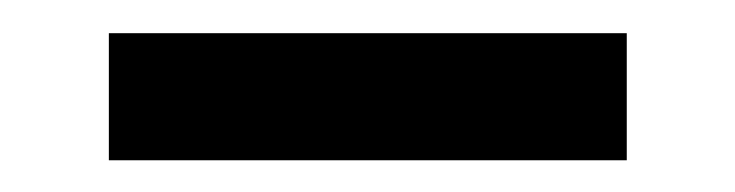

<svg xmlns="http://www.w3.org/2000/svg" viewBox="-20 -371 452 118"><path d="M365.2 -350.6V-272.5H46.9V-350.6Z"/></svg>

Font: Inter Tight
Style: Regular
Weight: 400
Designer: Rasmus Andersson
Foundry: rsms
Version: Version 3.002